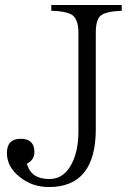

<svg xmlns="http://www.w3.org/2000/svg" viewBox="-20 -735 550 771"><path d="M186 -714.8H468.8V-691.9Q402.3 -689 382.8 -670.9Q364.7 -654.3 364.7 -604V-216.8Q364.7 16.1 176.8 16.1Q108.9 16.1 58.6 -24.9Q7.8 -65.4 7.8 -120.6Q7.8 -177.7 63 -177.7Q118.2 -177.7 118.2 -124.5Q118.2 -92.8 87.9 -77.6Q104.5 -16.1 177.7 -16.1Q242.2 -16.1 273.9 -89.8Q294.9 -137.7 294.9 -209V-604Q294.9 -663.6 263.2 -678.7Q238.3 -690.4 186 -691.9Z"/></svg>

Font: I.MingCP
Style: Regular
Weight: 400
Designer: I.Font Project
Version: Version 8.000; Sep 06, 2022